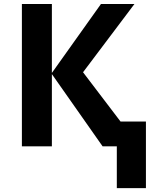

<svg xmlns="http://www.w3.org/2000/svg" viewBox="-20 -734 796 963"><path d="M565.9 0H494.6L240.2 -362.3V0H89.8V-713.9H240.2V-368.2L486.3 -713.9H654.3L396.5 -371.6L584.5 -124.5H711.9V209.5H565.9Z"/></svg>

Font: Viking Open Sans
Style: Bold
Weight: 700
Foundry: Ascender Corporation
Version: Version 2.001